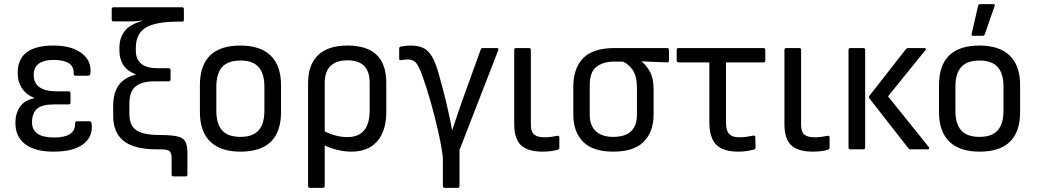

<svg xmlns="http://www.w3.org/2000/svg" viewBox="-20 -718 4983 923"><path d="M237 11Q149 11 101.5 -24.5Q54 -60 54 -127Q54 -172 75.5 -204Q97 -236 145 -246V-248Q108 -261 86.5 -292.5Q65 -324 65 -368Q65 -499 237 -499Q323 -499 371.5 -463Q420 -427 415 -368Q414 -354 404 -354H342Q334 -354 334 -367Q336 -430 236 -430Q192 -430 167 -412.5Q142 -395 142 -358Q142 -279 253 -279H310Q319 -279 319 -269V-225Q319 -216 310 -216H238Q182 -216 158 -195Q134 -174 134 -130Q134 -57 240 -57Q341 -57 341 -122Q341 -135 349 -135H411Q420 -135 421 -119Q426 -59 379 -24Q332 11 237 11Z M814 130Q805 130 805 121V41Q805 17 795 8.5Q785 0 753 0H736Q625 0 574.5 -40.5Q524 -81 524 -161V-207Q524 -273 551.5 -309.5Q579 -346 632 -359V-361Q591 -377 572.5 -406Q554 -435 554 -477V-488Q554 -535 578.5 -567.5Q603 -600 662 -617V-619Q643 -616 622 -615.5Q601 -615 583 -615H526Q517 -615 517 -624V-674Q517 -683 526 -683H855Q864 -683 864 -674V-624Q864 -614 857 -614H836Q728 -614 680.5 -585Q633 -556 633 -488V-475Q633 -390 738 -390H791Q800 -390 800 -380V-336Q800 -327 791 -327H723Q662 -327 632 -302.5Q602 -278 602 -220V-170Q602 -113 637 -91Q672 -69 747 -69Q803 -69 832 -62.5Q861 -56 871 -37.5Q881 -19 881 17V121Q881 130 872 130Z M1136 11Q1041 11 991 -37Q941 -85 941 -180V-308Q941 -499 1136 -499Q1231 -499 1281 -451Q1331 -403 1331 -308V-180Q1331 11 1136 11ZM1136 -60Q1195 -60 1223 -91Q1251 -122 1251 -186V-301Q1251 -365 1223 -396Q1195 -427 1136 -427Q1076 -427 1048 -396Q1020 -365 1020 -301V-186Q1020 -122 1048 -91Q1076 -60 1136 -60Z M1470 185Q1461 185 1461 176V-318Q1461 -406 1508.5 -452.5Q1556 -499 1650 -499Q1745 -499 1791 -454Q1837 -409 1837 -320V-180Q1837 -89 1793.5 -39Q1750 11 1669 11Q1638 11 1603.5 3Q1569 -5 1541 -19V176Q1541 185 1532 185ZM1541 -317V-86Q1597 -59 1650 -59Q1757 -59 1757 -187V-321Q1757 -428 1650 -428Q1598 -428 1569.5 -401.5Q1541 -375 1541 -317Z M2118 185Q2109 185 2109 176V39Q2102 -18 2086.5 -86.5Q2071 -155 2051.5 -224.5Q2032 -294 2011 -352Q1993 -402 1979 -417Q1965 -432 1942 -432Q1925 -432 1908 -429Q1899 -426 1899 -437V-484Q1899 -492 1906 -494Q1917 -496 1929 -497.5Q1941 -499 1953 -499Q1989 -499 2013.5 -488Q2038 -477 2056.5 -446.5Q2075 -416 2091 -356Q2099 -326 2107 -297Q2115 -268 2122 -239Q2130 -204 2138.5 -166.5Q2147 -129 2153 -93H2154Q2166 -129 2179 -167Q2192 -205 2205 -242L2291 -480Q2293 -487 2301 -487H2368Q2380 -487 2375 -476L2189 3V176Q2189 185 2180 185Z M2590 11Q2517 11 2484.5 -20Q2452 -51 2452 -121V-478Q2452 -487 2461 -487H2523Q2532 -487 2532 -478V-119Q2532 -85 2547.5 -71.5Q2563 -58 2597 -58Q2615 -58 2629.5 -60Q2644 -62 2659 -65Q2669 -67 2669 -57V-7Q2669 -1 2661 2Q2648 6 2628.5 8.5Q2609 11 2590 11Z M2928 11Q2830 11 2783 -36.5Q2736 -84 2736 -168V-300Q2736 -390 2783.5 -438.5Q2831 -487 2934 -487H3187Q3196 -487 3196 -478V-428Q3196 -418 3187 -418L3065 -423V-422Q3090 -401 3106 -370.5Q3122 -340 3122 -289V-168Q3122 -84 3074.5 -36.5Q3027 11 2928 11ZM2928 -60Q3042 -60 3042 -167V-296Q3042 -352 3021.5 -381.5Q3001 -411 2974 -422H2934Q2880 -422 2847.5 -397Q2815 -372 2815 -309V-167Q2815 -114 2844.5 -87Q2874 -60 2928 -60Z M3529 11Q3457 11 3423.5 -22Q3390 -55 3390 -133V-418H3243Q3233 -418 3233 -427V-478Q3233 -487 3242 -487H3650Q3659 -487 3659 -478V-427Q3659 -418 3650 -418H3470V-128Q3470 -90 3485.5 -74Q3501 -58 3532 -58Q3552 -58 3569.5 -60.5Q3587 -63 3601 -66Q3611 -68 3611 -58L3612 -9Q3612 0 3604 1Q3589 5 3570.5 8Q3552 11 3529 11Z M3889 11Q3816 11 3783.5 -20Q3751 -51 3751 -121V-478Q3751 -487 3760 -487H3822Q3831 -487 3831 -478V-119Q3831 -85 3846.5 -71.5Q3862 -58 3896 -58Q3914 -58 3928.5 -60Q3943 -62 3958 -65Q3968 -67 3968 -57V-7Q3968 -1 3960 2Q3947 6 3927.5 8.5Q3908 11 3889 11Z M4357 0Q4350 0 4347 -5L4161 -243Q4155 -251 4160 -258L4336 -483Q4340 -487 4347 -487H4423Q4436 -487 4428 -476L4249 -255L4445 -11Q4449 -7 4446.5 -3.5Q4444 0 4439 0ZM4068 0Q4059 0 4059 -9V-478Q4059 -487 4068 -487H4130Q4139 -487 4139 -478V-9Q4139 0 4130 0Z M4689 11Q4594 11 4544 -37Q4494 -85 4494 -180V-308Q4494 -499 4689 -499Q4784 -499 4834 -451Q4884 -403 4884 -308V-180Q4884 11 4689 11ZM4689 -60Q4748 -60 4776 -91Q4804 -122 4804 -186V-301Q4804 -365 4776 -396Q4748 -427 4689 -427Q4629 -427 4601 -396Q4573 -365 4573 -301V-186Q4573 -122 4601 -91Q4629 -60 4689 -60ZM4658 -546Q4649 -546 4651 -555L4682 -690Q4683 -698 4693 -698H4755Q4766 -698 4761 -688L4714 -553Q4711 -546 4704 -546Z"/></svg>

Font: Sofia Sans Semi Condensed
Style: Regular
Weight: 400
Designer: Botio Nikoltchev, Ani Petrova
Foundry: lettersoup
Version: Version 4.100; ttfautohint (v1.8.4.7-5d5b)